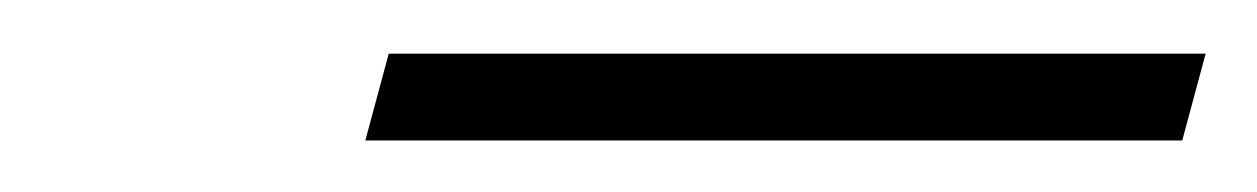

<svg xmlns="http://www.w3.org/2000/svg" viewBox="-20 -601 478 73"><path d="M118.9 -547.6 127.8 -580.6H438.4L429.5 -547.6Z"/></svg>

Font: Playfair 5pt SemiExpanded Light 12pt
Style: Italic
Weight: 300
Italic angle: -15.6°
Version: Version 2.000;gftools[0.9.28]